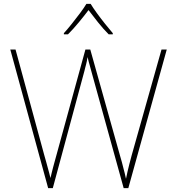

<svg xmlns="http://www.w3.org/2000/svg" viewBox="-20 -969 909 989"><path d="M839 -714 641 0H617L456 -582Q452 -596 449 -607.5Q446 -619 443 -629.5Q440 -640 437 -651Q434 -662 431 -675Q429 -662 427 -652.5Q425 -643 423 -635.5Q421 -628 419 -620.5Q417 -613 415 -604L252 0H228L33 -714H60L208 -170Q213 -152 217.5 -136.5Q222 -121 225.5 -107Q229 -93 233 -79.5Q237 -66 240 -52Q243 -66 246.5 -79.5Q250 -93 253.5 -107Q257 -121 261.5 -136.5Q266 -152 271 -171L420 -714H445L598 -168Q604 -149 608 -133Q612 -117 615.5 -103.5Q619 -90 622.5 -76.5Q626 -63 629 -48Q633 -68 637 -85.5Q641 -103 646 -122.5Q651 -142 658 -168L812 -714ZM447 -949Q459 -929 479 -901.5Q499 -874 521 -846.5Q543 -819 561 -798V-792H540Q512 -820 484.5 -854.5Q457 -889 436 -917Q415 -889 386.5 -854.5Q358 -820 330 -792H309V-798Q328 -819 350 -846.5Q372 -874 392.5 -901.5Q413 -929 425 -949Z"/></svg>

Font: Noto Sans Cham Thin
Style: Regular
Weight: 250
Version: Version 2.002